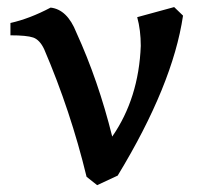

<svg xmlns="http://www.w3.org/2000/svg" viewBox="-20 -508 567 548"><path d="M257.3 20.5 227.1 -3.4Q181.6 -191.4 106 -367.7Q93.3 -394.5 74.7 -400.9Q56.2 -407.2 9.8 -407.2V-442.4Q64.5 -454.6 124.5 -486.3Q171.9 -481 197.8 -415.5Q260.7 -277.8 300.3 -118.2Q376 -227.5 381.8 -377Q381.8 -421.9 371.6 -459L477.1 -487.8L502.4 -463.4Q473.1 -265.6 315.9 -6.8Z"/></svg>

Font: Kelvinch
Style: Bold
Weight: 700
Designer: Paul James Miller
Foundry: High-Logic / Made with FontCreator
Version: Version 3.501;March 28, 2021;FontCreator 13.0.0.2683 64-bit